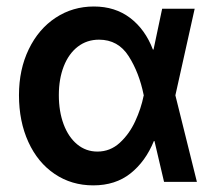

<svg xmlns="http://www.w3.org/2000/svg" viewBox="-20 -557 661 588"><path d="M38.1 -265.6Q38.1 -344.2 68.1 -406.2Q98.1 -468.3 150.4 -502.7Q202.6 -537.1 267.6 -537.1Q332.5 -537.1 378.7 -502Q424.8 -466.8 448.2 -405.3H450.2L476.6 -530.3H576.2L517.1 -265.1L583 0H482.4L453.1 -125H451.2Q425.8 -62.5 379.6 -25.9Q333.5 10.7 265.6 10.7Q199.2 10.7 147.5 -24.2Q95.7 -59.1 66.9 -122.1Q38.1 -185.1 38.1 -265.6ZM278.3 -92.8Q317.4 -92.8 346.7 -119.6Q376 -146.5 394 -185.5Q412.1 -224.6 419.9 -263.7L420.4 -265.1L419.9 -266.6Q406.2 -334.5 374 -385Q341.8 -435.5 283.2 -435.5Q246.1 -435.5 218.3 -414.1Q190.4 -392.6 175.3 -354Q160.2 -315.4 160.2 -265.6Q160.2 -215.8 174.8 -176.5Q189.5 -137.2 216.3 -115Q243.2 -92.8 278.3 -92.8Z"/></svg>

Font: Pretendard GOV SemiBold
Style: Regular
Weight: 600
Designer: Base glyphs from Inter by Rasmus Andersson; Hangeul glyphs from Noto Sans CJK(Source Han Sans) by Jang Soo-young and Kan
Foundry: Kil Hyung-jin
Version: Version 1.309